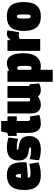

<svg xmlns="http://www.w3.org/2000/svg" viewBox="1140 -1836 906 3225"><g transform="rotate(-90 1592.5 -223.0)"><path d="M259 10Q200 10 154.5 -6Q109 -22 77.5 -55.5Q46 -89 30 -141.5Q14 -194 14 -267Q14 -346 30.5 -402Q47 -458 79.5 -493Q112 -528 158 -544Q204 -560 262 -560Q376 -560 428 -498.5Q480 -437 480 -297Q480 -285 480 -265Q480 -245 478 -229Q455 -227 422.5 -223.5Q390 -220 354.5 -217Q319 -214 284 -211.5Q249 -209 220 -207Q220 -206 220 -204Q220 -202 220 -200Q220 -190 227 -181Q234 -172 252.5 -167Q271 -162 305 -162Q327 -162 351 -165Q375 -168 401 -173Q427 -178 453 -184L478 -28Q443 -15 409 -6.5Q375 2 338.5 6Q302 10 259 10ZM220 -323Q227 -323 234.5 -323Q242 -323 250.5 -323.5Q259 -324 267.5 -324.5Q276 -325 283 -325Q283 -361 279 -379.5Q275 -398 269 -404.5Q263 -411 252 -411Q245 -411 239.5 -407.5Q234 -404 230 -394.5Q226 -385 223.5 -367.5Q221 -350 220 -323Z M513 -21 532 -177Q547 -172 567.5 -167.5Q588 -163 610 -159.5Q632 -156 653 -154.5Q674 -153 691 -153Q712 -153 721.5 -157.5Q731 -162 731 -169Q731 -177 722 -181.5Q713 -186 697.5 -188.5Q682 -191 662.5 -194Q643 -197 622 -202Q594 -209 573 -222.5Q552 -236 537.5 -256.5Q523 -277 516.5 -303.5Q510 -330 510 -363Q510 -463 565 -511.5Q620 -560 727 -560Q759 -560 789.5 -556.5Q820 -553 847.5 -546.5Q875 -540 897 -531L872 -371Q850 -379 827.5 -383.5Q805 -388 781 -391Q757 -394 730 -394Q712 -394 701.5 -392Q691 -390 691 -380Q691 -374 696.5 -371Q702 -368 712.5 -365.5Q723 -363 739 -361Q755 -359 775 -355Q804 -350 830 -339.5Q856 -329 876 -310Q896 -291 908 -260.5Q920 -230 920 -183Q920 -142 909 -110.5Q898 -79 878 -56Q858 -33 830.5 -18.5Q803 -4 768 3Q733 10 693 10Q660 10 629.5 6.5Q599 3 570.5 -3.5Q542 -10 513 -21Z M1129 10Q1079 10 1044 -12Q1009 -34 991 -80Q973 -126 973 -198V-395H922V-541L973 -550L997 -656H1173V-550H1252V-394H1173V-219Q1173 -188 1181.5 -178.5Q1190 -169 1204 -169Q1212 -169 1223 -171Q1234 -173 1248 -175L1275 -16Q1237 -1 1199 4.5Q1161 10 1129 10Z M1444 10Q1403 10 1370.5 -6.5Q1338 -23 1319 -60.5Q1300 -98 1300 -159V-550H1501V-202Q1501 -183 1509 -176.5Q1517 -170 1527 -170Q1533 -170 1538 -170.5Q1543 -171 1549 -173.5Q1555 -176 1561 -179V-550H1761V-204Q1761 -194 1762.5 -188Q1764 -182 1767.5 -180Q1771 -178 1775 -178Q1783 -178 1790 -180L1804 -19Q1791 -12 1773.5 -5Q1756 2 1735 6Q1714 10 1689 10Q1651 10 1626.5 -3.5Q1602 -17 1584 -38Q1563 -23 1541 -12Q1519 -1 1495 4.5Q1471 10 1444 10Z M1832 210V-550H2013L2023 -521Q2054 -541 2084 -550.5Q2114 -560 2148 -560Q2228 -560 2269.5 -490.5Q2311 -421 2311 -285Q2311 -188 2286 -122.5Q2261 -57 2210.5 -23.5Q2160 10 2085 10Q2074 10 2060 8.5Q2046 7 2033 5V210ZM2064 -146Q2077 -146 2085 -155Q2093 -164 2096.5 -188.5Q2100 -213 2100 -259Q2100 -311 2097 -338Q2094 -365 2087.5 -375Q2081 -385 2069 -385Q2064 -385 2058 -384Q2052 -383 2045.5 -381.5Q2039 -380 2033 -377V-154Q2040 -150 2048 -148Q2056 -146 2064 -146Z M2531 -550V-497Q2553 -520 2569 -534Q2585 -548 2602.5 -554Q2620 -560 2643 -560Q2653 -560 2666 -558Q2679 -556 2696 -550L2663 -354Q2649 -357 2635.5 -358.5Q2622 -360 2612 -360Q2597 -360 2582.5 -357Q2568 -354 2550 -345V0H2351V-550Z M2686 -276Q2686 -337 2697 -388.5Q2708 -440 2734.5 -478.5Q2761 -517 2808 -538.5Q2855 -560 2929 -560Q3002 -560 3049 -538.5Q3096 -517 3123 -478.5Q3150 -440 3160.5 -388.5Q3171 -337 3171 -276Q3171 -215 3160 -163Q3149 -111 3122 -72.5Q3095 -34 3048 -12Q3001 10 2929 10Q2857 10 2810 -12Q2763 -34 2736 -72.5Q2709 -111 2697.5 -163Q2686 -215 2686 -276ZM2894 -276Q2894 -226 2897 -201Q2900 -176 2908 -167.5Q2916 -159 2929 -159Q2942 -159 2949.5 -167.5Q2957 -176 2960 -201Q2963 -226 2963 -276Q2963 -327 2960 -351.5Q2957 -376 2949.5 -384Q2942 -392 2929 -392Q2915 -392 2907.5 -384Q2900 -376 2897 -351.5Q2894 -327 2894 -276Z"/></g></svg>

Font: Georama SemiCondensed Black
Style: Regular
Weight: 900
Width: 4
Designer: Jean-Baptiste Levee
Foundry: Production Type
Version: Version 1.001